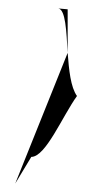

<svg xmlns="http://www.w3.org/2000/svg" viewBox="-20 -600 233 454"><path d="M16 -166 54 -229C88 -229 127 -324 162 -373C147 -394 143 -435 140 -475ZM116 -580H118ZM118 -580C135 -577 137 -527 140 -475V-578Z"/></svg>

Font: bitstorm
Style: ulcn
Weight: 400
Version: Version 0.2